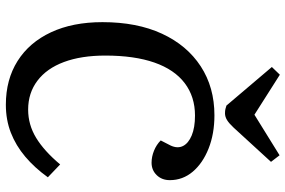

<svg xmlns="http://www.w3.org/2000/svg" viewBox="-184 -802 999 672"><g transform="rotate(90 316.0 -465.5)"><path d="M489 -563Q500 -587 490.5 -606Q481 -625 453.5 -636.5Q426 -648 384 -648Q318 -648 270.5 -612Q223 -576 198.5 -506Q174 -436 174 -334Q174 -250 196.5 -189.5Q219 -129 262 -96.5Q305 -64 363 -64Q416 -64 462 -92Q508 -120 555 -176L600 -133Q567 -87 528 -54Q489 -21 444 -3.5Q399 14 346 14Q258 14 193 -27Q128 -68 92.5 -144Q57 -220 57 -324Q57 -445 97.5 -532.5Q138 -620 211.5 -668Q285 -716 383 -716Q448 -716 499.5 -695.5Q551 -675 580.5 -640Q610 -605 610 -560Q610 -532 592.5 -514Q575 -496 549 -496Q528 -496 507 -504.5Q486 -513 471 -528ZM214 -917 241 -945 381 -856 523 -944 546 -914 426 -783Q411 -767 399.5 -760Q388 -753 376 -753Q367 -753 361 -754.5Q355 -756 349 -758Z"/></g></svg>

Font: Literata Medium
Style: Italic
Weight: 500
Italic angle: -2°
Designer: Latin by Veronika Burian and Jose Scaglione. Greek by Irene Vlachou. Cyrillic by Vera Evstafieva
Foundry: TypeTogether
Version: Version 3.103;gftools[0.9.29]